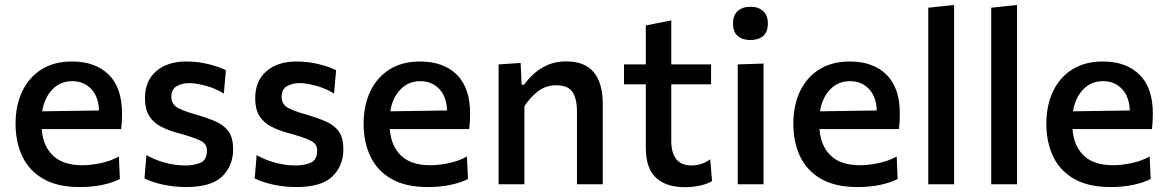

<svg xmlns="http://www.w3.org/2000/svg" viewBox="-20 -764 4840 796"><path d="M310.5 11.5Q219 11.5 160 -22.2Q101 -56 72.8 -115.2Q44.5 -174.5 44.5 -251Q44.5 -326.5 72 -384.8Q99.5 -443 151.8 -476Q204 -509 278.5 -509Q375.5 -509 430.8 -454.5Q486 -400 486 -293.5Q486 -255.5 482 -229H153Q158 -159 199.5 -119Q241 -79 322 -79Q355.5 -79 396.8 -87.5Q438 -96 473 -115L477 -22Q448.5 -7 405.8 2.2Q363 11.5 310.5 11.5ZM279.5 -427.5Q230 -427.5 197 -393Q164 -358.5 155 -302.5L390.5 -306Q388.5 -363.5 357.8 -395.5Q327 -427.5 279.5 -427.5Z M751.5 11.5Q702.5 11.5 656.5 1.5Q610.5 -8.5 579 -24L587 -121Q620.5 -101.5 663 -89.8Q705.5 -78 749 -78Q785 -78 811.5 -89.5Q838 -101 838 -141Q838 -167 811.8 -180.5Q785.5 -194 718 -212.5Q676.5 -223.5 645.8 -240Q615 -256.5 598 -284Q581 -311.5 581 -356.5Q581 -428.5 627.5 -468.8Q674 -509 752 -509Q801.5 -509 845.5 -497.8Q889.5 -486.5 916.5 -473L908 -376Q873 -398 832 -408.8Q791 -419.5 765.5 -419.5Q736 -419.5 713.2 -407Q690.5 -394.5 690.5 -362Q690.5 -336.5 709.8 -321.8Q729 -307 789.5 -290Q840 -275.5 875.2 -259.8Q910.5 -244 928.5 -217.8Q946.5 -191.5 946.5 -145.5Q946.5 -76.5 901 -32.5Q855.5 11.5 751.5 11.5Z M1208.5 11.5Q1159.5 11.5 1113.5 1.5Q1067.5 -8.5 1036 -24L1044 -121Q1077.5 -101.5 1120 -89.8Q1162.5 -78 1206 -78Q1242 -78 1268.5 -89.5Q1295 -101 1295 -141Q1295 -167 1268.8 -180.5Q1242.5 -194 1175 -212.5Q1133.5 -223.5 1102.8 -240Q1072 -256.5 1055 -284Q1038 -311.5 1038 -356.5Q1038 -428.5 1084.5 -468.8Q1131 -509 1209 -509Q1258.5 -509 1302.5 -497.8Q1346.5 -486.5 1373.5 -473L1365 -376Q1330 -398 1289 -408.8Q1248 -419.5 1222.5 -419.5Q1193 -419.5 1170.2 -407Q1147.5 -394.5 1147.5 -362Q1147.5 -336.5 1166.8 -321.8Q1186 -307 1246.5 -290Q1297 -275.5 1332.2 -259.8Q1367.5 -244 1385.5 -217.8Q1403.5 -191.5 1403.5 -145.5Q1403.5 -76.5 1358 -32.5Q1312.5 11.5 1208.5 11.5Z M1753.5 11.5Q1662 11.5 1603 -22.2Q1544 -56 1515.8 -115.2Q1487.5 -174.5 1487.5 -251Q1487.5 -326.5 1515 -384.8Q1542.5 -443 1594.8 -476Q1647 -509 1721.5 -509Q1818.5 -509 1873.8 -454.5Q1929 -400 1929 -293.5Q1929 -255.5 1925 -229H1596Q1601 -159 1642.5 -119Q1684 -79 1765 -79Q1798.5 -79 1839.8 -87.5Q1881 -96 1916 -115L1920 -22Q1891.5 -7 1848.8 2.2Q1806 11.5 1753.5 11.5ZM1722.5 -427.5Q1673 -427.5 1640 -393Q1607 -358.5 1598 -302.5L1833.5 -306Q1831.5 -363.5 1800.8 -395.5Q1770 -427.5 1722.5 -427.5Z M2047 0V-497L2138.5 -503L2142.5 -413H2153Q2169 -436 2193.5 -458.2Q2218 -480.5 2251.2 -495Q2284.5 -509.5 2327 -509.5Q2404.5 -509.5 2441.8 -464.5Q2479 -419.5 2479 -332.5V0H2372V-301.5Q2372 -355.5 2353.2 -383Q2334.5 -410.5 2285.5 -410.5Q2242 -410.5 2209.8 -385Q2177.5 -359.5 2154 -323.5V0Z M2819 12Q2742 12 2699.8 -26.8Q2657.5 -65.5 2657.5 -151V-414.5H2567V-497H2657.5V-658.5L2763 -679.5V-497H2928V-414.5H2763V-180.5Q2763 -78 2847.5 -78Q2865.5 -78 2886.2 -84.2Q2907 -90.5 2924.5 -103.5L2932 -13.5Q2915 -2 2883.8 5Q2852.5 12 2819 12Z M3038.5 0V-497L3145.5 -500.5V0ZM3090.5 -598Q3058 -598 3038.5 -614.8Q3019 -631.5 3019 -667.5Q3019 -701 3038.8 -718.5Q3058.5 -736 3091.5 -736Q3124.5 -736 3144 -717.8Q3163.5 -699.5 3163.5 -667.5Q3163.5 -631.5 3144 -614.8Q3124.5 -598 3090.5 -598Z M3535 11.5Q3443.5 11.5 3384.5 -22.2Q3325.5 -56 3297.2 -115.2Q3269 -174.5 3269 -251Q3269 -326.5 3296.5 -384.8Q3324 -443 3376.2 -476Q3428.5 -509 3503 -509Q3600 -509 3655.2 -454.5Q3710.5 -400 3710.5 -293.5Q3710.5 -255.5 3706.5 -229H3377.5Q3382.5 -159 3424 -119Q3465.5 -79 3546.5 -79Q3580 -79 3621.2 -87.5Q3662.5 -96 3697.5 -115L3701.5 -22Q3673 -7 3630.2 2.2Q3587.5 11.5 3535 11.5ZM3504 -427.5Q3454.5 -427.5 3421.5 -393Q3388.5 -358.5 3379.5 -302.5L3615 -306Q3613 -363.5 3582.2 -395.5Q3551.5 -427.5 3504 -427.5Z M3828.5 0V-732L3935.5 -743.5V0Z M4089.5 0V-732L4196.5 -743.5V0Z M4584 11.5Q4492.5 11.5 4433.5 -22.2Q4374.5 -56 4346.2 -115.2Q4318 -174.5 4318 -251Q4318 -326.5 4345.5 -384.8Q4373 -443 4425.2 -476Q4477.5 -509 4552 -509Q4649 -509 4704.2 -454.5Q4759.5 -400 4759.5 -293.5Q4759.5 -255.5 4755.5 -229H4426.5Q4431.5 -159 4473 -119Q4514.5 -79 4595.5 -79Q4629 -79 4670.2 -87.5Q4711.5 -96 4746.5 -115L4750.5 -22Q4722 -7 4679.2 2.2Q4636.5 11.5 4584 11.5ZM4553 -427.5Q4503.5 -427.5 4470.5 -393Q4437.5 -358.5 4428.5 -302.5L4664 -306Q4662 -363.5 4631.2 -395.5Q4600.5 -427.5 4553 -427.5Z"/></svg>

Font: Heraclito Medium
Style: Regular
Weight: 500
Designer: Kostas Bartsokas (font) & Cristiano Sobral (main changes)
Foundry: Kostas Bartsokas (font) & Cristiano Sobral (main changes)
Version: Version 1.00;July 8, 2020;FontCreator 13.0.0.2655 64-bit